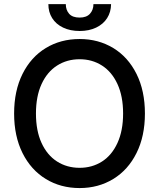

<svg xmlns="http://www.w3.org/2000/svg" viewBox="-20 -907 775 936"><path d="M368.2 9.8Q275.9 9.8 203.4 -34.4Q130.9 -78.6 89.8 -160.9Q48.8 -243.2 48.8 -353.5Q48.8 -464.4 89.8 -546.6Q130.9 -628.9 203.4 -672.9Q275.9 -716.8 368.2 -716.8Q459.5 -716.8 532 -672.9Q604.5 -628.9 645.5 -546.6Q686.5 -464.4 686.5 -353.5Q686.5 -243.2 645.5 -160.9Q604.5 -78.6 532 -34.4Q459.5 9.8 368.2 9.8ZM368.2 -618.2Q306.6 -618.2 258.3 -587.4Q210 -556.6 182.6 -497.1Q155.3 -437.5 155.3 -353.5Q155.3 -269.5 182.6 -210Q210 -150.4 258.3 -119.6Q306.6 -88.9 368.2 -88.9Q429.2 -88.9 477.3 -119.6Q525.4 -150.4 552.7 -210.2Q580.1 -270 580.1 -353.5Q580.1 -437.5 552.7 -497.1Q525.4 -556.6 477.3 -587.4Q429.2 -618.2 368.2 -618.2ZM368.2 -755.9Q322.3 -755.9 287.6 -772.5Q252.9 -789.1 234.4 -818.6Q215.8 -848.1 215.8 -886.7H300.8Q300.8 -858.4 317.1 -839.8Q333.5 -821.3 368.2 -821.3Q401.9 -821.3 418.7 -840.1Q435.5 -858.9 435.5 -886.7H521.5Q521 -848.1 502.2 -818.6Q483.4 -789.1 448.7 -772.5Q414.1 -755.9 368.2 -755.9Z"/></svg>

Font: WEMIX Pretendard Medium
Style: Regular
Weight: 500
Designer: Base glyphs from Inter by Rasmus Andersson; Hangeul glyphs from Noto Sans CJK(Source Han Sans) by Jang Soo-young and Kan
Foundry: Kil Hyung-jin
Version: Version 1.000